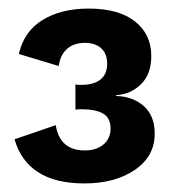

<svg xmlns="http://www.w3.org/2000/svg" viewBox="-20 -755 409 448"><path d="M187 -735Q257 -735 295 -705Q333 -675 333 -624Q333 -582 309 -558.5Q285 -535 251 -533V-531Q290 -530 315.5 -507.5Q341 -485 341 -443Q341 -390 294.5 -358.5Q248 -327 177 -327Q109 -327 68.5 -353.5Q28 -380 14 -430L110 -463Q115 -433 132 -418.5Q149 -404 178 -404Q205 -404 221.5 -418Q238 -432 238 -455Q238 -480 220.5 -490Q203 -500 172 -500Q168 -500 164.5 -500Q161 -500 156 -499V-558Q160 -557 164 -557Q168 -557 170 -557Q199 -557 214.5 -569.5Q230 -582 230 -606Q230 -630 216 -642.5Q202 -655 178 -655Q153 -655 137 -641.5Q121 -628 117 -601L24 -629Q36 -682 79.5 -708.5Q123 -735 187 -735Z"/></svg>

Font: Kantumruy Pro SemiBold
Style: Regular
Weight: 600
Version: Version 1.002